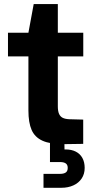

<svg xmlns="http://www.w3.org/2000/svg" viewBox="-20 -688 455 929"><path d="M117.5 -153.6V-529.7L143.1 -668.4H259.8V-173.4Q259.8 -150.3 265.7 -137.1Q271.6 -123.8 283.5 -117.9Q295.5 -112 315.4 -111.1L382.6 -109.3V8.1L285.9 9.5Q221.7 9.5 185 -7.4Q148.3 -24.2 132.9 -59.5Q117.5 -94.7 117.5 -153.6ZM18.6 -529.7H382.9V-415.1H18.6ZM190.5 153.2H271.5Q288.1 153.2 297.9 146.8Q307.7 140.3 307.7 124.4Q307.7 109 297.9 102.5Q288.1 96.1 271.5 96.1H221.8V0H291.6L292.1 35.1H297.6Q326.2 35.1 346.9 45.7Q367.6 56.3 378.7 76.5Q389.7 96.6 389.7 124.4Q389.7 153.9 375.2 175.6Q360.7 197.3 335.2 208.9Q309.6 220.6 277 220.6H190.5Z"/></svg>

Font: Wand UI Pro
Style: Regular
Weight: 400
Designer: Andreas Faust
Version: Version 1.003;FEAKit 1.0